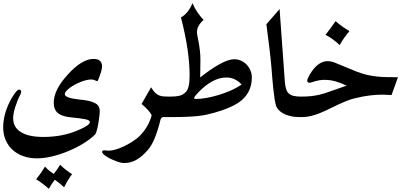

<svg xmlns="http://www.w3.org/2000/svg" viewBox="-30 -771 2587 1222"><path d="M280.8 430.7Q259.8 412.1 240 397.2Q220.2 382.3 200.2 370.1Q213.4 354 227.5 333.7Q241.7 313.5 256.3 289.1Q281.7 317.4 312.5 335.9Q323.7 321.8 333.7 307.1Q343.8 292.5 352.5 277.8Q395 317.4 428.7 337.4Q403.3 370.6 377.9 420.9Q361.8 405.8 346.9 394Q332 382.3 318.8 373Q309.1 384.8 299.8 399.2Q290.5 413.6 280.8 430.7ZM586.9 -254.9Q565.9 -265.1 550.3 -265.1Q535.6 -265.1 517.3 -260.5Q499 -255.9 480.5 -248.3Q461.9 -240.7 444.1 -231Q426.3 -221.2 412.6 -210.7Q398.9 -200.2 390.6 -190.2Q382.3 -180.2 382.3 -171.9Q382.3 -159.2 406 -150.9Q429.7 -142.6 473.1 -137.7H472.7Q509.8 -134.8 535.2 -128.9Q560.5 -123 575.9 -114.3Q591.3 -105.5 598.1 -93.3Q605 -81.1 605 -64.9Q605 -57.6 603.8 -44.9Q602.5 -32.2 600.6 -17.1Q598.6 -2 595.9 14.4Q593.3 30.8 589.8 44.9Q586.4 59.1 582.8 69.8Q579.1 80.6 575.7 84.5Q512.7 146 401.9 191.9Q291.5 236.8 203.6 236.8Q157.7 236.8 118.4 222.9Q79.1 209 50.8 183.3Q22.5 157.7 6.3 121.3Q-9.8 85 -9.8 40.5Q-9.8 -53.7 47.4 -151.9Q62.5 -175.8 73.2 -188.2Q84 -200.7 90.8 -200.7Q98.6 -200.7 101.8 -196.8Q105 -192.9 105 -187Q105 -183.1 103.5 -178.7Q102.1 -174.3 100.1 -170.4Q89.4 -149.9 80.8 -128.7Q72.3 -107.4 66.2 -87.4Q60.1 -67.4 56.9 -49.6Q53.7 -31.7 53.7 -18.6Q53.7 39.1 103 69.8Q152.3 100.6 246.1 100.6Q307.6 100.6 362.5 89.8Q417.5 79.1 466.3 58.1Q504.4 42 523.2 29.3Q542 16.6 542 5.4Q542 -5.9 513.4 -12Q484.9 -18.1 426.8 -23.4Q366.2 -28.8 339.1 -50.8Q312 -72.8 312 -117.2Q312 -158.2 334 -202.6Q356 -247.1 401.9 -296.9Q446.8 -346.7 487.8 -371.3Q528.8 -396 564.9 -396Q619.6 -396 619.6 -347.7Q619.6 -322.8 592.8 -256.8Z M852.1 101.1Q882.8 71.3 903.6 37.4Q924.3 3.4 935.5 -37.1Q928.7 -52.2 912.4 -70.3Q896 -88.4 871.1 -109.4L931.6 -215.3Q944.8 -193.4 957 -181.2Q969.2 -168.9 982.9 -163.6Q996.6 -158.2 1012.5 -157.2Q1028.3 -156.2 1049.3 -156.2H1054.2Q1059.1 -156.2 1062.3 -146.5Q1065.4 -136.7 1067.1 -122.3Q1068.8 -107.9 1068.8 -91.1Q1068.8 -74.2 1067.1 -59.8Q1065.4 -45.4 1062.3 -35.6Q1059.1 -25.9 1054.2 -25.9H1010.3Q1004.9 -25.9 999.5 -22Q994.1 -18.1 991.7 -9.8Q974.6 59.1 955.6 106.4Q936.5 153.8 911.6 182.6Q876 224.6 838.9 245.8Q801.8 267.1 758.3 266.6Q749.5 266.6 736.3 263.4Q723.1 260.3 708.3 254.6Q693.4 249 678.2 241.9Q663.1 234.9 650.6 227.1Q638.2 219.2 629.6 211.4Q621.1 203.6 619.6 196.8Q619.6 186 633.8 186H635.7Q641.1 186 647.7 187Q654.3 188 662.1 188Q681.6 188 706.8 180.4Q731.9 172.9 758.1 160.6Q784.2 148.4 808.8 132.8Q833.5 117.2 852.1 101.1Z M1507.8 -232.9Q1467.3 -277.8 1410.6 -277.8Q1324.2 -277.8 1232.9 -183.6Q1205.6 -155.3 1205.6 -147Q1205.6 -141.1 1214.8 -141.1Q1279.3 -141.1 1368.2 -168.5Q1455.6 -196.3 1507.8 -232.9ZM1244.1 -278.3 1247.6 -280.8Q1314.5 -334 1369.9 -364Q1425.3 -394 1460.4 -394Q1483.4 -394 1503.7 -385Q1523.9 -376 1539.3 -360.1Q1554.7 -344.2 1563.7 -323.2Q1572.8 -302.2 1572.8 -278.3Q1572.8 -173.8 1485.8 -116.2Q1459.5 -99.1 1422.1 -83.5Q1384.8 -67.9 1334.5 -53.7Q1310.1 -46.9 1285.9 -41.5Q1261.7 -36.1 1230.7 -32.7Q1199.7 -29.3 1158.7 -27.6Q1117.7 -25.9 1059.1 -25.9H1044.4Q1039.6 -25.9 1036.4 -35.6Q1033.2 -45.4 1031.5 -59.8Q1029.8 -74.2 1029.8 -91.1Q1029.8 -107.9 1031.5 -122.3Q1033.2 -136.7 1036.4 -146.5Q1039.6 -156.2 1044.4 -156.2H1049.3Q1074.2 -156.2 1090.3 -158Q1106.4 -159.7 1117.4 -163.1Q1128.4 -166.5 1135.5 -171.4Q1142.6 -176.3 1149.4 -182.1Q1163.6 -194.3 1170.2 -220.9Q1176.8 -247.6 1176.8 -289.6Q1176.8 -368.2 1163.3 -459.5Q1149.9 -550.8 1121.6 -660.2Q1144.5 -672.4 1162.8 -694.8Q1181.2 -717.3 1195.3 -751Q1208 -720.2 1225.6 -694.1Q1243.2 -668 1265.6 -644.5Q1244.6 -625.5 1234.1 -606.2Q1223.6 -586.9 1223.6 -564.9Q1223.6 -559.6 1224.6 -553.7Q1225.6 -547.9 1227.1 -539.6Q1232.9 -511.7 1236.6 -489.7Q1240.2 -467.8 1242.2 -449.7Q1244.1 -431.6 1244.9 -416Q1245.6 -400.4 1245.6 -385.3Q1245.6 -363.8 1244.9 -340.6Q1244.1 -317.4 1244.1 -285.6Z M1749.5 -713.4 1783.2 -246.6Q1785.6 -221.2 1791.3 -203.9Q1796.9 -186.5 1808.1 -176Q1819.3 -165.5 1838.1 -160.9Q1856.9 -156.2 1885.3 -156.2H1890.1Q1895 -156.2 1898.2 -146.5Q1901.4 -136.7 1903.1 -122.3Q1904.8 -107.9 1904.8 -91.1Q1904.8 -74.2 1903.1 -59.8Q1901.4 -45.4 1898.2 -35.6Q1895 -25.9 1890.1 -25.9H1875.5Q1842.3 -25.9 1816.4 -32.5Q1790.5 -39.1 1772.2 -49.3Q1753.9 -59.6 1742.7 -72Q1731.4 -84.5 1727.5 -96.2Q1722.2 -112.3 1717.5 -142.6Q1712.9 -172.9 1709.2 -208Q1705.6 -243.2 1702.6 -278.3Q1699.7 -313.5 1697.8 -339.8Q1693.8 -388.2 1685.5 -457.5Q1677.2 -526.9 1665.5 -616.7Z M2194.3 -573.2Q2176.3 -552.2 2160.6 -530Q2145 -507.8 2132.3 -483.9Q2086.4 -526.9 2041.5 -549.3Q2055.7 -566.4 2071.5 -588.1Q2087.4 -609.9 2106 -636.7Q2141.6 -604 2194.3 -573.2ZM2133.3 -210.9Q2145 -214.8 2154.8 -218.8Q2164.6 -222.7 2176.8 -225.1Q2143.6 -242.2 2108.2 -252.4Q2072.8 -262.7 2037.1 -262.7Q2019.5 -263.2 2002 -260Q1984.4 -256.8 1967.3 -251.5L1949.2 -245.6Q1945.8 -244.1 1940.4 -244.1Q1935.1 -244.1 1930.2 -247.3Q1925.3 -250.5 1925.3 -257.3Q1925.3 -272.5 1953.1 -314.5Q1973.6 -345.7 1999.8 -363.8Q2025.9 -381.8 2055.2 -381.8Q2077.1 -381.8 2103.3 -371.3Q2129.4 -360.8 2163.1 -346.7Q2206.1 -328.1 2240.7 -314.9Q2275.4 -301.8 2304.2 -294.9Q2335 -288.1 2366.9 -284.2Q2398.9 -280.3 2434.1 -280.3L2502.9 -279.3L2461.9 -166Q2443.8 -167 2427.7 -167.7Q2411.6 -168.5 2400.4 -168.5Q2361.8 -168.5 2320.6 -163.1Q2279.3 -157.7 2237.3 -147.5Q2208.5 -141.6 2179.7 -130.1Q2150.9 -118.7 2122.1 -105.2Q2093.3 -91.8 2064.7 -77.6Q2036.1 -63.5 2007.8 -52Q1979.5 -40.5 1951.2 -33.2Q1922.9 -25.9 1895 -25.9H1880.4Q1875.5 -25.9 1872.3 -35.6Q1869.1 -45.4 1867.4 -59.8Q1865.7 -74.2 1865.7 -91.1Q1865.7 -107.9 1867.4 -122.3Q1869.1 -136.7 1872.3 -146.5Q1875.5 -156.2 1880.4 -156.2H1885.3Q1923.8 -156.2 1951.9 -159.4Q1980 -162.6 2002.4 -168Q2024.9 -173.3 2044.2 -179.9Q2063.5 -186.5 2084 -193.8Z"/></svg>

Font: XB Niloofar
Style: Bold
Weight: 700
Designer: Behnam
Foundry: Irmug
Version: Version 7.201 2008